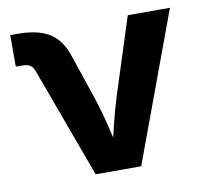

<svg xmlns="http://www.w3.org/2000/svg" viewBox="-66 -613 735 685"><g transform="rotate(-10 302.0 -271.0)"><path d="M227.1 0 80.1 -400.4Q74.7 -415 64.9 -421.4Q55.2 -427.7 38.6 -427.7H13.2V-542H40.5Q114.7 -542 156.5 -515.1Q198.2 -488.3 217.3 -426.8L272.9 -262.2Q289.6 -210.4 302 -158.4Q314.5 -106.4 327.6 -50.8H295.9Q308.6 -106.4 321 -158.4Q333.5 -210.4 349.6 -262.2L438.5 -539.1H591.3L392.1 0Z"/></g></svg>

Font: Inter 18pt
Style: Bold
Weight: 700
Designer: Rasmus Andersson
Foundry: rsms
Version: Version 4.001;git-66647c0bb